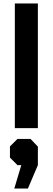

<svg xmlns="http://www.w3.org/2000/svg" viewBox="-20 -734 302 1100"><path d="M102 212H80L37 169V105L80 62H155L197 106V212L140 346H62ZM65 -714H197V0H65Z"/></svg>

Font: Chakra Petch
Style: Bold
Weight: 700
Designer: Katatrad Aksorn Co.,Ltd.
Foundry: Cadson Demak Co.,Ltd.
Version: Version 1.000; ttfautohint (v1.6)